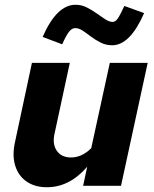

<svg xmlns="http://www.w3.org/2000/svg" viewBox="-20 -780 646 806"><path d="M177 6Q126 6 91.5 -18Q57 -42 44 -84Q31 -126 42 -179L114 -516H273L209 -219Q199 -175 218.5 -147Q238 -119 278 -119Q324 -119 363 -158L441 -516H600L488 0H329L346 -80Q272 6 177 6ZM241 -594 159 -625Q218 -760 297 -760Q322 -760 344 -749Q366 -738 385.5 -724Q405 -710 422 -699Q439 -688 453 -688Q464 -688 473.5 -701Q483 -714 502 -755L585 -725Q526 -590 451 -590Q425 -590 403 -601Q381 -612 362.5 -626Q344 -640 327.5 -651Q311 -662 296 -662Q282 -662 270 -647Q258 -632 241 -594Z"/></svg>

Font: Red Hat Text
Style: Bold Italic
Weight: 700
Italic angle: -12°
Designer: Pentagram, MCKL
Foundry: Pentagram, MCKL
Version: Version 1.023; ttfautohint (v1.8.3)